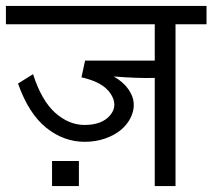

<svg xmlns="http://www.w3.org/2000/svg" viewBox="-40 -630 719 650"><path d="M-20 -609.9H659.2V-547.9H554.2V0H483.9V-366.2Q423.8 -364.7 345.2 -371.1Q377.4 -352.5 394.5 -328.1Q411.6 -303.7 412.8 -279.8Q414.1 -255.9 402.6 -232.2Q391.1 -208.5 369.6 -190.4Q348.1 -172.4 315.9 -161.1Q283.7 -149.9 247.1 -149.9Q175.8 -149.9 116.5 -197.5Q57.1 -245.1 21 -347.2L71.8 -378.9Q101.1 -288.6 147.2 -247.8Q193.4 -207 246.1 -207Q305.7 -207 333 -240Q360.4 -272.9 334.7 -312.5Q309.1 -352.1 235.8 -368.2L248 -424.8H483.9V-547.9H-20ZM227.1 0H136.2V-85H227.1Z"/></svg>

Font: LT Superior
Style: Regular
Weight: 400
Designer: Daniel Lyons
Foundry: LyonsType
Version: Version 1.000